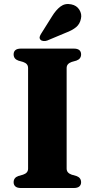

<svg xmlns="http://www.w3.org/2000/svg" viewBox="-20 -944 476 964"><path d="M314.6 -98Q314.6 -86.1 321.1 -78.7Q327.6 -71.3 339.9 -67L363.5 -60.3Q387.2 -51.9 387.2 -28.8Q387.2 -15.7 378.2 -7.8Q369.3 0 350.3 0H85.3Q66.4 0 57.4 -7.8Q48.4 -15.7 48.4 -28.8Q48.4 -51.9 72.1 -60.3L95.7 -67Q108.4 -71.3 114.7 -78.7Q121 -86.1 121 -98V-602Q121 -613.9 114.7 -621.3Q108.4 -628.7 95.7 -633L72.1 -639.7Q48.4 -648.1 48.4 -671.2Q48.4 -684.8 57.4 -692.4Q66.4 -700 85.3 -700H350.3Q369.3 -700 378.2 -692.4Q387.2 -684.8 387.2 -671.2Q387.2 -648.1 363.5 -639.7L339.9 -633Q327.6 -628.7 321.1 -621.3Q314.6 -613.9 314.6 -602ZM241.3 -862Q260.9 -894.1 283.8 -911.3Q306.7 -928.5 337.4 -922.2Q365.2 -916.8 378.5 -894.9Q391.8 -873.1 386.5 -850.8Q381.5 -823.7 362.2 -807.7Q343 -791.7 309.7 -779.3L216.6 -740.3Q207.8 -737.2 198.2 -738Q188.6 -738.8 183 -744.8Q177.3 -751.7 179.4 -759.4Q181.6 -767.2 186.8 -775.2Z"/></svg>

Font: Fraunces
Style: Regular
Weight: 900
Version: Version 1.000;[b76b70a41]